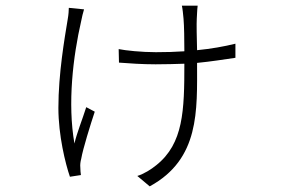

<svg xmlns="http://www.w3.org/2000/svg" viewBox="-20 -585 996 681"><path d="M224.1 -557.2C224.1 -549 223 -532 220.2 -517C209.2 -449.9 187.1 -324.2 187.1 -202.1C187.1 -105.1 212 -4.3 228 41.9L267 35.9C266 30.9 264.9 17 264.9 8.9C263.8 0 265.3 -12.1 268.1 -22C274.1 -57.2 301.1 -143.8 316.1 -188.9L285.9 -204.9C272 -160.9 252.8 -114 244 -76C219.1 -218 239 -384.9 268.1 -511C271 -524.9 274.1 -539.8 278.1 -551.8ZM815 -430C774.9 -420.1 729 -411.9 679 -407C677.9 -447.1 676.8 -502.1 677.9 -518.1C679 -533 679 -549 681.1 -565H625C627.1 -557.9 630 -531.2 631 -518.1C633.2 -492.2 633.9 -443.9 633.9 -403.1C601.9 -400.9 568.9 -399.9 533 -399.9C481.9 -399.9 425.1 -405.9 400.9 -410.9L402 -362.9C437.9 -360.1 485.1 -356.9 532 -356.9C568.9 -356.9 601.9 -358 633.9 -359C633.9 -193.2 631 -76 534.1 1.1C516 16 490.1 32 467 39.1L511 76C688.9 -21 679 -192.8 679 -361.9C729 -366.8 773.1 -373.9 815 -380Z"/></svg>

Font: Karasuma Gothic
Style: Light
Weight: 300
Designer: Rasmus Andersson / Ryoko Nishizuka
Foundry: rsms
Version: Version 1.00